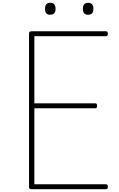

<svg xmlns="http://www.w3.org/2000/svg" viewBox="-20 -1349 852 1369"><path d="M206 0Q196 0 191.5 -3.5Q187 -7 187 -15V-1111Q187 -1119 192 -1122.5Q197 -1126 207 -1126H737Q742 -1126 745.5 -1122Q749 -1118 749 -1109Q749 -1099 745.5 -1095Q742 -1091 737 -1091H225V-612H661Q666 -612 669 -608Q672 -604 672 -595Q672 -585 669 -581Q666 -577 661 -577H225V-35H737Q742 -35 745.5 -31Q749 -27 749 -18Q749 -8 745.5 -4Q742 0 737 0ZM337 -1244Q319 -1244 310 -1254Q301 -1264 301 -1286Q301 -1308 310 -1318.5Q319 -1329 338 -1329Q357 -1329 366.5 -1318.5Q376 -1308 376 -1286Q376 -1264 366 -1254Q356 -1244 337 -1244ZM609 -1244Q589 -1244 580 -1254Q571 -1264 571 -1286Q571 -1308 580.5 -1318.5Q590 -1329 608 -1329Q627 -1329 636.5 -1318.5Q646 -1308 646 -1286Q646 -1264 636.5 -1254Q627 -1244 609 -1244Z"/></svg>

Font: Playwrite BR Thin
Style: Regular
Weight: 250
Version: Version 1.003